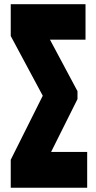

<svg xmlns="http://www.w3.org/2000/svg" viewBox="-20 -879 448 899"><path d="M30.3 0V-130.9L180.2 -430.7L30.3 -710.4V-859.4H380.4V-693.4H213.9L342.8 -452.1V-415L219.2 -167.5H388.2V0Z"/></svg>

Font: webenart
Style: Regular
Weight: 400
Designer: Vernon Adams
Foundry: Vernon Adams
Version: Version 2.116; ttfautohint (v1.8.3)